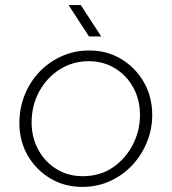

<svg xmlns="http://www.w3.org/2000/svg" viewBox="-20 -720 673 753"><path d="M302 13Q233 13 177 -20.5Q121 -54 88.5 -110.5Q56 -167 56 -237Q56 -296 77 -348Q98 -400 135.5 -439Q173 -478 223 -500Q273 -522 330 -522Q400 -522 455.5 -488.5Q511 -455 544 -398Q577 -341 577 -269Q577 -213 556 -162Q535 -111 498.5 -72Q462 -33 412 -10Q362 13 302 13ZM304 -29Q372 -29 422 -63Q472 -97 500.5 -152Q529 -207 529 -269Q529 -329 502.5 -377Q476 -425 430.5 -452.5Q385 -480 328 -480Q265 -480 214 -447.5Q163 -415 133.5 -360.5Q104 -306 104 -240Q104 -181 130 -133Q156 -85 201.5 -57Q247 -29 304 -29ZM329 -577 249 -700H297L377 -577Z"/></svg>

Font: MuseoModerno ExtraLight
Style: Italic
Weight: 250
Italic angle: -9°
Designer: Pablo Cosgaya, Héctor Gatti, Marcela Romero, and the Authors of The MuseoModerno Project.
Foundry: Omnibus-Type Team
Version: Version 1.003